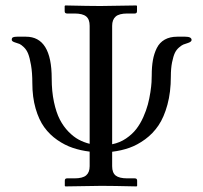

<svg xmlns="http://www.w3.org/2000/svg" viewBox="-20 -666 728 687"><path d="M614.3 -534.7H642.6Q665.5 -534.7 665.5 -522.9Q665.5 -516.1 650.9 -511.7Q641.6 -508.8 636 -506.6Q630.4 -504.4 620.8 -496.3Q611.3 -488.3 605.7 -476.6Q600.1 -464.8 595.7 -443.1Q591.3 -421.4 591.3 -392.1Q591.3 -336.4 579.1 -291.5Q566.9 -246.6 547.1 -217.3Q527.3 -188 499.3 -167.5Q471.2 -147 442.6 -137Q414.1 -127 381.3 -123V-71.3Q381.3 -47.9 394 -37.8Q406.7 -27.8 436 -27.8H462.4Q470.7 -27.8 470.7 -19.5V-1L468.8 1Q381.8 -1 342.8 -1L213.9 1L211.9 -1V-19.5Q211.9 -27.8 219.7 -27.8H246.1Q275.9 -27.8 288.3 -38.6Q300.8 -49.3 300.8 -71.3V-123.5Q268.6 -127.4 240.2 -137Q211.9 -146.5 184.8 -165.3Q157.7 -184.1 138.4 -210.7Q119.1 -237.3 107.4 -277.8Q95.7 -318.4 95.7 -368.7Q95.7 -405.3 91.1 -432.4Q86.4 -459.5 80.8 -473.6Q75.2 -487.8 65.4 -497.1Q55.7 -506.3 49.8 -508.8Q43.9 -511.2 35.2 -513.7Q22 -517.6 22 -523.4Q22 -530.8 26.9 -532.7Q31.7 -534.7 41.5 -534.7H72.8Q165 -534.7 165 -385.3Q165 -338.9 173.1 -301Q181.2 -263.2 194.1 -238.3Q207 -213.4 225.1 -194.8Q243.2 -176.3 261.5 -166.5Q279.8 -156.7 300.8 -151.4V-573.7Q300.8 -597.2 288.1 -607.4Q275.4 -617.7 246.1 -617.7H219.7Q211.4 -617.7 211.4 -626V-644.5L213.4 -646.5Q300.3 -644.5 339.4 -644.5L468.3 -646.5L470.2 -644.5V-626Q470.2 -617.7 462.4 -617.7H436Q406.2 -617.7 393.8 -606.7Q381.3 -595.7 381.3 -573.7V-149.9Q408.7 -155.3 430.9 -170.4Q453.1 -185.5 467.5 -204.1Q481.9 -222.7 492.7 -246.8Q503.4 -271 509 -292Q514.6 -313 518.1 -335.9Q521.5 -358.9 522.2 -372.1Q522.9 -385.3 522.9 -396Q522.9 -427.2 527.1 -450.7Q531.2 -474.1 541 -493.9Q550.8 -513.7 569.3 -524.2Q587.9 -534.7 614.3 -534.7Z"/></svg>

Font: Libertinage
Style: f
Weight: 400
Designer: OSP
Foundry: OSP
Version: Version 1.0; 2008; OFL relea